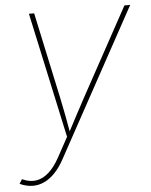

<svg xmlns="http://www.w3.org/2000/svg" viewBox="-65 -590 663 843"><g transform="rotate(-5 266.0 -169.0)"><path d="M-11.7 194.3 0.5 174.8 4.9 176.8Q36.1 190.4 64.7 185.3Q93.3 180.2 118.7 157.2Q144 134.3 165.5 95.2L213.9 6.8L94.2 -545.9H117.2L199.2 -164.1Q207.5 -125 214.8 -85.9Q222.2 -46.9 229 -7.8H223.1Q243.7 -46.9 264.2 -85.9Q284.7 -125 306.2 -164.1L515.1 -545.9H540.5L185.1 103.5Q166.5 137.7 144.5 160.9Q122.6 184.1 97.9 196Q73.2 208 46.4 208Q32.7 208 17.8 204.6Q2.9 201.2 -11.7 194.3Z"/></g></svg>

Font: Inter Thin
Style: Italic
Weight: 250
Italic angle: -9.3988°
Designer: Rasmus Andersson
Foundry: rsms
Version: Version 4.001;git-66647c0bb